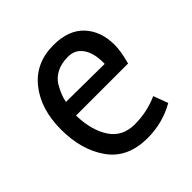

<svg xmlns="http://www.w3.org/2000/svg" viewBox="-146 -635 767 767"><g transform="rotate(-45 238.0 -251.5)"><path d="M265 13Q153 13 98.5 -63.5Q44 -140 44 -255.5Q44 -371 102 -443.5Q160 -516 261 -516Q346 -516 390.5 -468.5Q435 -421 435 -343Q435 -308 420 -253H126Q128 -168 163 -115Q198 -62 267.5 -62Q337 -62 399 -90L422 -28Q350 13 265 13ZM353 -326Q353 -380 331 -411Q309 -442 270 -442Q231 -442 205.5 -428.5Q180 -415 166 -394Q142 -354 136 -320L353 -318Z"/></g></svg>

Font: Rambla
Style: Regular
Weight: 400
Designer: Martin Sommaruga
Foundry: Martin Sommaruga
Version: Version 1.001